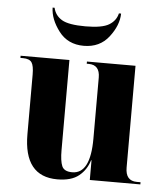

<svg xmlns="http://www.w3.org/2000/svg" viewBox="-54 -815 753 874"><g transform="rotate(5 322.0 -378.5)"><path d="M240 10Q304 10 338.5 -18Q373 -46 386 -90H388V0H619V-10H602Q550 -10 550 -71V-536H328V-526H337Q388 -526 388 -468V-189Q388 -28 305 -28Q268 -28 258 -51.5Q248 -75 248 -124V-536H25V-526H37Q66 -526 76.5 -511Q87 -496 87 -455V-183Q87 10 240 10ZM307 -606Q380 -606 421.5 -659.5Q463 -713 464 -767H454Q446 -733 414.5 -714Q383 -695 307 -695Q230 -695 199 -713.5Q168 -732 160 -767H151Q152 -714 193 -660Q234 -606 307 -606Z"/></g></svg>

Font: Noto Serif Display SemiCondensed Extra
Style: Regular
Weight: 800
Width: 4
Designer: Monotype Design Team
Foundry: Monotype Imaging Inc.
Version: Version 1.900